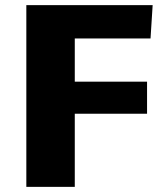

<svg xmlns="http://www.w3.org/2000/svg" viewBox="-20 -731 654 751"><path d="M83 0V-710.9H577.1L568.8 -580.6H272.5V-411.6H555.2V-286.1H272.5V0Z"/></svg>

Font: Comme ExtraBold
Style: Regular
Weight: 800
Version: Version 1.000;gftools[0.9.27]